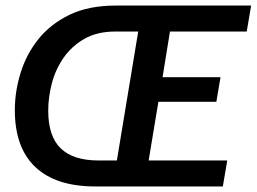

<svg xmlns="http://www.w3.org/2000/svg" viewBox="-20 -670 922 690"><path d="M321.7 0Q180.8 0 107.1 -69.6Q33.3 -139.2 33.3 -274.2Q33.3 -340.8 53.8 -407.5Q74.2 -474.2 117.5 -528.8Q160.8 -583.3 229.6 -616.7Q298.3 -650 395.8 -650H882.5L866.7 -556.7H590.8L564.2 -392.5H772.5L757.5 -304.2H549.2L514.2 -93.3H796.7L780.8 0ZM334.2 -93.3H400L476.7 -556.7H395Q329.2 -556.7 283.3 -530.4Q237.5 -504.2 208.3 -462.1Q179.2 -420 166.2 -370Q153.3 -320 153.3 -272.5Q153.3 -180 198.3 -136.7Q243.3 -93.3 334.2 -93.3Z"/></svg>

Font: Familjen Grotesk GF Medium
Style: Italic
Weight: 500
Designer: Anders Wikstroem, Jonas Baeckman, Matilda Gysing, Kristian Moeller
Foundry: Familjen STHML AB
Version: Version 2.000; Beta; Release 4; Build 6